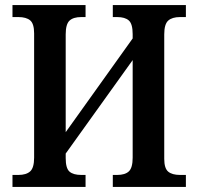

<svg xmlns="http://www.w3.org/2000/svg" viewBox="-20 -734 779 754"><path d="M29 -47H52Q83 -47 98.5 -61Q114 -75 114 -115V-603Q114 -641 98.5 -654Q83 -667 52 -667H29V-714H316V-667H299Q268 -667 253 -653Q238 -639 238 -599V-215L501 -583V-600Q501 -640 486 -653.5Q471 -667 440 -667H423V-714H710V-667H687Q656 -667 640.5 -653Q625 -639 625 -599V-110Q625 -73 640.5 -60Q656 -47 687 -47H710V0H423V-47H440Q471 -47 486 -61Q501 -75 501 -115V-498L238 -131V-113Q238 -73 253 -60Q268 -47 299 -47H316V0H29Z"/></svg>

Font: Noto Serif NarrowSemiBold
Style: Regular
Weight: 600
Width: 4
Designer: Monotype Design Team
Foundry: Monotype Imaging Inc.
Version: Version 1.001